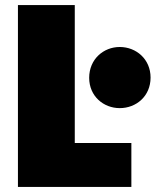

<svg xmlns="http://www.w3.org/2000/svg" viewBox="-20 -725 616 760"><path d="M51 -705V15H500V-159H276V-705ZM454 -297C519 -297 576 -344 576 -418C576 -491 519 -539 454 -539C390 -539 333 -491 333 -417C333 -344 390 -297 454 -297Z"/></svg>

Font: Repo ExtraBlack
Style: Regular
Weight: 400
Designer: Stefan Peev
Foundry: Context Ltd
Version: Version 001.502